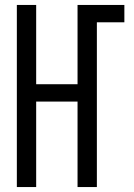

<svg xmlns="http://www.w3.org/2000/svg" viewBox="-20 -755 540 775"><path d="M48 0V-735H126V-415H293V-735H482V-665H371V0H293V-345H126V0Z"/></svg>

Font: Iosevka NFM
Style: Regular
Weight: 400
Monospace: yes
Designer: Belleve Invis
Foundry: Belleve Invis
Version: Version 29.0.4; ttfautohint (v1.8.4);Nerd Fonts 3.3.0